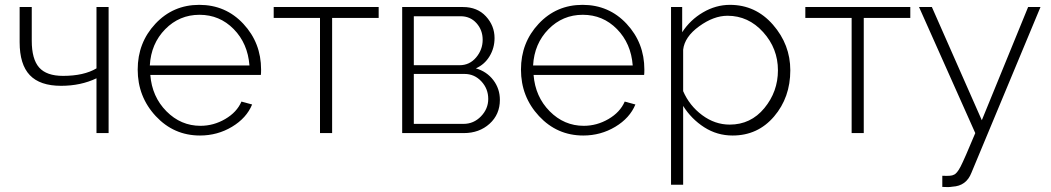

<svg xmlns="http://www.w3.org/2000/svg" viewBox="-20 -549 4334 792"><path d="M378 0V-226Q313 -195 232 -195Q145 -195 103 -239Q61 -283 61 -375V-520H111V-381Q111 -305 141.5 -270.5Q172 -236 240 -236Q326 -236 378 -267V-520H428V0Z M805 10Q697 10 622.5 -70Q548 -150 548 -262Q548 -373 621 -451Q694 -529 802 -529Q911 -529 984 -450.5Q1057 -372 1057 -262Q1057 -245 1056 -240H600Q607 -150 666.5 -90Q726 -30 807 -30Q861 -30 909 -58Q957 -86 976 -130L1020 -118Q997 -62 937 -26Q877 10 805 10ZM598 -279H1009Q1002 -370 944 -429Q886 -488 803 -488Q720 -488 661.5 -428.5Q603 -369 598 -279Z M1300 0V-475H1109V-520H1542V-475H1350V0Z M1639 0V-520H1890Q1949 -520 1984.5 -481.5Q2020 -443 2020 -392Q2020 -351 1999.5 -317Q1979 -283 1943 -267Q1988 -254 2015 -218.5Q2042 -183 2042 -137Q2042 -77 1999.5 -38.5Q1957 0 1893 0ZM1687 -280H1876Q1917 -280 1944 -312Q1971 -344 1971 -385Q1971 -425 1945.5 -453.5Q1920 -482 1880 -482H1687ZM1687 -38H1892Q1934 -38 1964 -69Q1994 -100 1994 -141Q1994 -183 1965.5 -213.5Q1937 -244 1896 -244H1687Z M2386 10Q2278 10 2203.5 -70Q2129 -150 2129 -262Q2129 -373 2202 -451Q2275 -529 2383 -529Q2492 -529 2565 -450.5Q2638 -372 2638 -262Q2638 -245 2637 -240H2181Q2188 -150 2247.5 -90Q2307 -30 2388 -30Q2442 -30 2490 -58Q2538 -86 2557 -130L2601 -118Q2578 -62 2518 -26Q2458 10 2386 10ZM2179 -279H2590Q2583 -370 2525 -429Q2467 -488 2384 -488Q2301 -488 2242.5 -428.5Q2184 -369 2179 -279Z M2798 -112V213H2748V-520H2794V-416Q2827 -467 2880 -498Q2933 -529 2991 -529Q3097 -529 3168.5 -447Q3240 -365 3240 -259Q3240 -147 3173 -68.5Q3106 10 3002 10Q2938 10 2885 -24Q2832 -58 2798 -112ZM3189 -259Q3189 -349 3128 -416.5Q3067 -484 2981 -484Q2924 -484 2864 -440.5Q2804 -397 2798 -344V-173Q2824 -113 2876.5 -74Q2929 -35 2990 -35Q3077 -35 3133 -103Q3189 -171 3189 -259Z M3493 0V-475H3302V-520H3735V-475H3543V0Z M3867 176Q3905 178 3914 172Q3927 168 3942.5 138Q3958 108 4003 0L3771 -520H3824L4030 -53L4221 -520H4272L3987 164Q3966 218 3909 221Q3893 224 3867 222Z"/></svg>

Font: Raleway-v4020 Light
Style: Regular
Weight: 300
Designer: Matt McInerney, Pablo Impallari, Rodrigo Fuenzalida
Foundry: Matt McInerney, Pablo Impallari, Rodrigo Fuenzalida
Version: Version 4.020;PS 004.020;hotconv 1.0.88;makeotf.lib2.5.64775